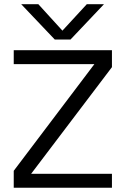

<svg xmlns="http://www.w3.org/2000/svg" viewBox="-20 -887 594 907"><path d="M313 -700.2H238.8L80.1 -867.2H161.1L274.9 -742.2L390.1 -867.2H471.2ZM44.9 -649.9H508.8V-569.8L127 -65.9H508.8V0H44.9V-80.1L425.8 -584H44.9Z"/></svg>

Font: Overused Grotesk
Style: Regular
Weight: 400
Version: Version 0.002